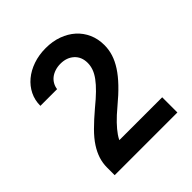

<svg xmlns="http://www.w3.org/2000/svg" viewBox="-191 -846 983 983"><g transform="rotate(-45 300.0 -355.0)"><path d="M81 0H535V-110H142L211 -47Q211 -70 217.5 -91.5Q224 -113 239.5 -135.5Q255 -158 279.5 -183.5Q304 -209 340 -239Q387 -278 420 -312.5Q453 -347 474 -379.5Q495 -412 505 -443.5Q515 -475 515 -508Q515 -553 498.5 -590Q482 -627 452.5 -653.5Q423 -680 382 -695Q341 -710 291 -710Q242 -710 200 -695.5Q158 -681 127.5 -655.5Q97 -630 80 -595.5Q63 -561 63 -520H184Q186 -537 194.5 -552Q203 -567 216.5 -577.5Q230 -588 248.5 -594Q267 -600 288 -600Q333 -600 361.5 -574Q390 -548 390 -504Q390 -483 382.5 -462Q375 -441 358.5 -418.5Q342 -396 316 -370.5Q290 -345 252 -314Q206 -275 173 -242Q140 -209 120 -178Q100 -147 90.5 -117Q81 -87 81 -55Z"/></g></svg>

Font: CommitMonoV142 ExtLt
Style: Regular
Weight: 200
Monospace: yes
Designer: Eigil Nikolajsen
Foundry: Eigil Nikolajsen
Version: Version 1.142